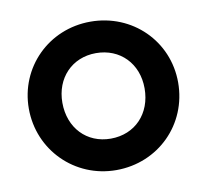

<svg xmlns="http://www.w3.org/2000/svg" viewBox="-62 -558 688 637"><g transform="rotate(-10 281.5 -240.0)"><path d="M281 10C423 10 533 -100 533 -241C533 -381 422 -490 281 -490C140 -490 30 -380 30 -241C30 -101 141 10 281 10ZM143 -241C143 -324 200 -384 281 -384C362 -384 420 -325 420 -241C420 -156 363 -96 281 -96C200 -96 143 -156 143 -241Z"/></g></svg>

Font: MV Cash Medium
Style: Regular
Weight: 500
Designer: Rodrigo Fuenzalida
Foundry: fragTYPE
Version: Version 1.100;Glyphs 3.1.2 (3151)